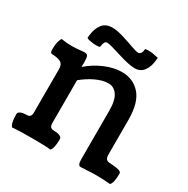

<svg xmlns="http://www.w3.org/2000/svg" viewBox="-162 -855 984 1004"><g transform="rotate(30 330.0 -353.5)"><path d="M518.6 -692.4 517.6 -680.2Q514.2 -636.7 494.6 -610.6Q475.1 -584.5 440.9 -584.5Q406.2 -584.5 336.7 -606.7Q267.1 -628.9 252.4 -628.9Q241.2 -628.9 236.3 -620.1Q231.4 -611.3 229 -591.8Q226.6 -587.9 206.1 -587.9Q188.5 -587.9 168.5 -592Q148.4 -596.2 148.4 -601.1L149.9 -614.7Q154.3 -657.2 174.8 -684.1Q195.3 -710.9 235.4 -710.9Q262.7 -710.9 301.3 -699.2Q339.8 -687.5 371.8 -675.8Q403.8 -664.1 415.5 -664.1Q436 -664.1 439 -699.7Q449.2 -701.2 460.9 -701.2Q483.4 -701.2 518.6 -692.4ZM632.3 3.9Q585 0 546.9 0Q522 0 492.7 2Q463.4 3.9 454.1 3.9Q437.5 3.9 437.5 -33.2V-325.7Q437.5 -389.2 417 -418.7Q396.5 -448.2 363.3 -448.2Q329.1 -448.2 288.3 -429Q247.6 -409.7 211.9 -379.9V-122.6Q211.9 -115.2 212.6 -111.1Q213.4 -106.9 216.1 -101.6Q218.8 -96.2 225.6 -93.5Q232.4 -90.8 243.2 -90.8Q261.7 -90.8 274.9 -85Q288.1 -79.1 288.1 -67.4Q288.1 -10.3 272 3.9Q242.2 0 160.2 0Q78.1 0 41.5 3.9Q25.4 -10.7 25.4 -67.4Q25.4 -79.1 38.6 -85Q51.8 -90.8 70.3 -90.8Q89.4 -90.8 95.2 -98.9Q101.1 -106.9 101.1 -121.6V-383.8Q101.1 -409.7 86.2 -420.4Q71.3 -431.2 28.8 -433.1Q22.5 -434.6 20.8 -439.5Q19 -444.3 19 -460.4Q19 -485.4 24.4 -504.4Q29.8 -523.4 35.2 -526.4Q67.4 -521 98.1 -521Q120.1 -521 144.5 -523.7Q168.9 -526.4 170.4 -526.4Q187.5 -526.4 192.6 -517.8Q197.8 -509.3 197.8 -478.5Q197.8 -475.1 197.5 -466.1Q197.3 -457 197.3 -451.7Q239.3 -488.8 292.5 -511.7Q345.7 -534.7 395 -534.7Q463.4 -534.7 505.9 -486.3Q548.3 -438 548.3 -334.5V-124.5Q548.3 -92.8 572.8 -90.8Q577.6 -90.3 585.7 -89.8Q593.8 -89.4 598.4 -88.9Q603 -88.4 609.9 -87.6Q616.7 -86.9 620.6 -86.2Q624.5 -85.4 629.6 -84.2Q634.8 -83 637.7 -81.5Q640.6 -80.1 643.3 -78.1Q646 -76.2 647.2 -73.5Q648.4 -70.8 648.4 -67.4Q648.4 -10.7 632.3 3.9Z"/></g></svg>

Font: Coustard
Style: Regular
Weight: 400
Foundry: vernon adams
Version: Version 1.000